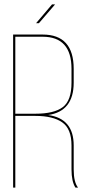

<svg xmlns="http://www.w3.org/2000/svg" viewBox="-20 -858 417 878"><path d="M218 -838H232L158 -752H145ZM40 -700H175Q317 -700 317 -543V-480Q317 -349 200 -332Q317 -316 317 -193V-83Q317 -25 337 0H325Q307 -28 307 -83V-193Q307 -269 264.5 -298.5Q222 -328 142 -328H50V0H40ZM50 -338H142Q227 -338 267 -368Q307 -398 307 -480V-543Q307 -690 175 -690H50Z"/></svg>

Font: Bebas Neue Thin
Style: Regular
Weight: 200
Designer: Ryoichi Tsunekawa
Foundry: Ryoichi Tsunekawa
Version: Version 1.003;PS 001.003;hotconv 1.0.70;makeotf.lib2.5.58329